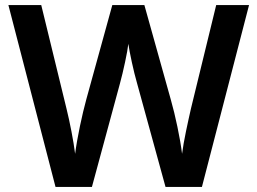

<svg xmlns="http://www.w3.org/2000/svg" viewBox="-20 -734 1011 754"><path d="M958 -714H829L730 -308C718 -255 701 -179 695 -130C688 -189 668 -283 651 -342L547 -714H421L319 -344C303 -286 283 -193 275 -130C269 -179 254 -256 241 -308L142 -714H13L198 0H341L451 -406C464 -453 481 -532 484 -562C488 -532 505 -452 518 -408L630 0H773Z"/></svg>

Font: Noto Sans Lao SemiBold
Style: Regular
Weight: 600
Designer: Monotype Design Team
Foundry: Monotype Imaging Inc.
Version: Version 2.003